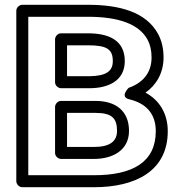

<svg xmlns="http://www.w3.org/2000/svg" viewBox="-20 -756 753 801"><path d="M629.9 -209C629.9 -81 535.8 -25 372.2 -25H98V-686H346.9C474.8 -686 560.2 -655.6 595.5 -590.6C606.4 -570.5 612.3 -546.1 612.3 -516C612.3 -450.1 573.4 -409.4 516.8 -389.6C516.8 -389.6 477.5 -351.5 519.4 -341.7C587.8 -325.6 629.9 -282.8 629.9 -209ZM679.9 -209C679.9 -283.4 643.9 -338.9 587 -369.5C631 -400.4 662.3 -450.5 662.3 -516C662.3 -552.6 655 -585.8 639.5 -614.4C589.8 -705.9 479 -736 346.9 -736H73C62.3 -736 48 -726.1 48 -711V0C48 10.7 57.9 25 73 25H372.2C544.9 25 679.9 -42.2 679.9 -209ZM518.2 -210C518.2 -292.7 463.3 -335 378.8 -335H234.7C219.6 -335 209.7 -320.7 209.7 -310V-118C209.7 -102.9 224 -93 234.7 -93H372.2C448.6 -93 518.2 -127.8 518.2 -210ZM468.2 -210C468.2 -165.8 437.8 -143 372.2 -143H259.7V-285H378.8C445.7 -285 468.2 -263.6 468.2 -210ZM500.6 -501C500.6 -590.5 430.3 -617 346.9 -617H234.7C219.6 -617 209.7 -602.7 209.7 -592V-413C209.7 -397.9 224 -388 234.7 -388H353.7C430.2 -388 500.6 -418 500.6 -501ZM450.6 -501C450.6 -458.5 422.6 -439.1 353.3 -438H259.7V-567H346.9C424.9 -567 450.6 -551.3 450.6 -501Z"/></svg>

Font: Asimov
Style: WidOu
Weight: 500
Designer: Google
Version: Version 2.000980; 2014